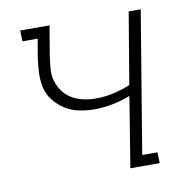

<svg xmlns="http://www.w3.org/2000/svg" viewBox="-65 -583 629 645"><g transform="rotate(-10 250.0 -260.0)"><path d="M329 0 368 -240Q338 -228 306.5 -222Q275 -216 245 -216Q218 -216 192 -221.5Q166 -227 145 -240.5Q124 -254 108 -274Q92 -294 86.5 -319Q81 -344 82.5 -371.5Q84 -399 88 -426L98 -483H46L45 -520H145L128 -420Q125 -398 123 -376Q121 -354 127 -334Q133 -314 145 -297.5Q157 -281 175 -270.5Q193 -260 214 -255.5Q235 -251 257 -251Q286 -251 315.5 -257.5Q345 -264 374 -276L415 -520H456L376 -37H428L429 0Z"/></g></svg>

Font: Iosevka Curly Slab Extralight
Style: Italic
Weight: 200
Italic angle: -9°
Monospace: yes
Designer: Belleve Invis
Foundry: Belleve Invis
Version: Version 22.1.2; ttfautohint (v1.8.4)